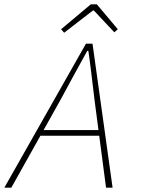

<svg xmlns="http://www.w3.org/2000/svg" viewBox="-28 -860 648 880"><path d="M-8 0 366 -660H396L488 0H458L406 -396Q399 -452 392 -512Q385 -572 377 -627H372Q339 -568 309.5 -513.5Q280 -459 248 -400L24 0ZM150 -238 158 -264H438L437 -238ZM266 -710 252 -726 388 -840H416L512 -726L496 -712L402 -812H398Z"/></svg>

Font: SourceCodeVF
Style: Italic
Weight: 200
Italic angle: -11°
Monospace: yes
Designer: Paul D. Hunt, Teo Tuominen
Foundry: Adobe
Version: Version 1.026;hotconv 1.1.0;makeotfexe 2.6.0